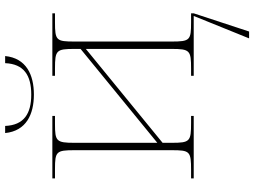

<svg xmlns="http://www.w3.org/2000/svg" viewBox="-138 -616 965 728"><g transform="rotate(-90 344.0 -252.5)"><path d="M349 -606C424 -606 487 -635 495 -715H468C465 -644 422 -616 349 -616C276 -616 233 -644 230 -715H203C211 -635 274 -606 349 -606ZM31 0H268V-10H242C171 -10 166 -14 166 -84V-118L522 -409V-84C522 -14 516 -10 447 -10H420V0H647L562 210H588L657 0V-10H623C555 -10 550 -14 550 -84V-452C550 -521 554 -526 623 -526H657V-536H420V-526H448C517 -526 522 -521 522 -452V-429L166 -138V-452C166 -521 172 -526 237 -526H268V-536H31V-526H67C133 -526 138 -521 138 -452V-84C138 -14 134 -10 62 -10H31Z"/></g></svg>

Font: Noto Serif Display Thin
Style: Regular
Weight: 100
Designer: Monotype Design Team
Foundry: Monotype Imaging Inc.
Version: Version 2.009